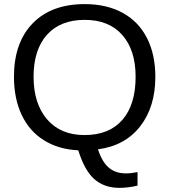

<svg xmlns="http://www.w3.org/2000/svg" viewBox="-20 -718 818 927"><path d="M730 -347.2Q730 -201.7 656.7 -107.9Q583.5 -14.2 453.1 2.9Q473.1 64.5 505.6 91.8Q538.1 119.1 587.9 119.1Q614.7 119.1 644 112.8V178.2Q598.6 189 557.1 189Q483.4 189 435.8 147.2Q388.2 105.5 357.9 7.8Q261.2 2.9 191.2 -41.3Q121.1 -85.4 84.2 -164.3Q47.4 -243.2 47.4 -347.2Q47.4 -512.2 137.7 -605.2Q228 -698.2 389.2 -698.2Q494.1 -698.2 571.3 -656.5Q648.4 -614.7 689.2 -535.2Q730 -455.6 730 -347.2ZM634.8 -347.2Q634.8 -475.6 570.6 -548.8Q506.3 -622.1 389.2 -622.1Q271 -622.1 206.5 -549.8Q142.1 -477.5 142.1 -347.2Q142.1 -217.8 207.3 -141.8Q272.5 -65.9 388.2 -65.9Q507.3 -65.9 571 -139.4Q634.8 -212.9 634.8 -347.2Z"/></svg>

Font: TypoPRO Liberation Sans
Style: Regular
Weight: 400
Designer: Steve Matteson
Foundry: Ascender Corporation
Version: Version 2.00.1